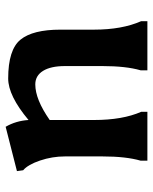

<svg xmlns="http://www.w3.org/2000/svg" viewBox="49 -569 542 680"><g transform="rotate(90 320.0 -229.0)"><path d="M258 13Q156 13 120.5 -30.5Q85 -74 85 -172V-291Q85 -390 55 -458V-480H229V-456Q214 -404 214 -321V-188Q214 -138 231 -110.5Q248 -83 279 -83Q332 -83 405 -134V-291Q405 -392 376 -458V-480H549V-456Q534 -404 534 -321V-188Q534 -143 548.5 -100Q563 -57 583 -40L586 -18L429 22Q408 -14 405 -59Q319 13 258 13Z"/></g></svg>

Font: Asul
Style: Bold
Weight: 700
Designer: Mariela Monsalve
Foundry: Mariela Monsalve
Version: Version 1.002